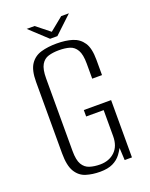

<svg xmlns="http://www.w3.org/2000/svg" viewBox="-137 -781 676 866"><g transform="rotate(-20 201.5 -348.0)"><path d="M192 12Q155 12 124.5 2.5Q94 -7 76 -36.5Q58 -66 58 -125V-468Q58 -524 77 -552Q96 -580 129 -589.5Q162 -599 204 -599Q247 -599 279 -589Q311 -579 329.5 -551.5Q348 -524 348 -468V-395H301V-467Q301 -511 288.5 -532.5Q276 -554 254.5 -560.5Q233 -567 203 -567Q175 -567 153 -560.5Q131 -554 118.5 -532.5Q106 -511 106 -467V-119Q106 -75 118.5 -54Q131 -33 153 -26Q175 -19 203 -19Q246 -19 273.5 -45Q301 -71 301 -119V-244H217V-275H348V0H313L310 -59Q306 -52 301 -44Q296 -36 292 -31Q277 -11 253 0.5Q229 12 192 12ZM184 -629 100 -707H138L202 -656L266 -708H303L219 -629Z"/></g></svg>

Font: Alumni Sans Thin Light
Style: Regular
Weight: 300
Version: Version 1.018